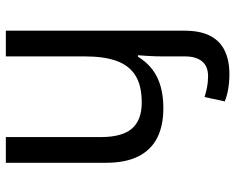

<svg xmlns="http://www.w3.org/2000/svg" viewBox="-94 -711 805 657"><g transform="rotate(90 308.5 -382.5)"><path d="M85 -611Q85 -665 102.5 -699Q120 -733 153.5 -749Q187 -765 233 -765Q262 -765 286.5 -760.5Q311 -756 327 -749L312 -680Q296 -685 278.5 -688.5Q261 -692 241 -692Q207 -692 190 -671.5Q173 -651 173 -613V-535Q173 -513 171.5 -488Q170 -463 169 -452H174Q193 -483 218.5 -502Q244 -521 277 -530Q310 -539 350 -539Q410 -539 451.5 -518Q493 -497 515 -453.5Q537 -410 537 -343V0H449V-326Q449 -398 420 -431.5Q391 -465 331 -465Q273 -465 238.5 -443.5Q204 -422 188.5 -379Q173 -336 173 -271V0H85Z"/></g></svg>

Font: uhindi25
Style: Book
Weight: 400
Designer: Jelle Bosma - Monotype Design Team
Foundry: Monotype Imaging Inc.
Version: Version 2.003